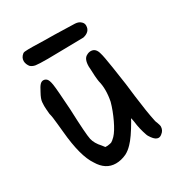

<svg xmlns="http://www.w3.org/2000/svg" viewBox="-151 -721 792 842"><g transform="rotate(-30 245.0 -300.0)"><path d="M446.3 -31.2Q446.3 -10.7 430.7 1Q421.9 8.8 413.1 8.8Q398.4 8.8 383.8 -11.7Q374 -25.4 373 -30.3Q359.4 -69.3 355.5 -105.5Q352.5 -120.1 351.6 -126Q348.6 -123 344.7 -114.3Q308.6 -51.8 284.2 -27.3Q266.6 -8.8 249 0Q221.7 12.7 195.3 12.7Q143.6 12.7 112.3 -40Q75.2 -93.8 63.5 -222.7Q62.5 -228.5 59.1 -266.6Q55.7 -304.7 50.8 -321.3Q47.9 -351.6 47.9 -363.3Q47.9 -375 48.8 -381.8Q49.8 -397.5 64.5 -423.8Q76.2 -447.3 84 -455.1Q91.8 -462.9 100.6 -462.9Q110.4 -462.9 117.7 -455.6Q125 -448.2 128.9 -424.3Q132.8 -400.4 139.6 -292V-291Q144.5 -164.1 150.4 -137.7Q156.2 -112.3 179.7 -86.9L190.4 -73.2H202.1Q216.8 -75.2 221.7 -77.1Q228.5 -80.1 242.2 -93.8Q259.8 -112.3 279.3 -153.3Q298.8 -194.3 309.6 -233.4Q315.4 -262.7 315.4 -288.6Q315.4 -314.5 309.6 -336.9Q307.6 -347.7 306.2 -367.2Q304.7 -386.7 304.7 -399.4Q303.7 -407.2 303.7 -415Q303.7 -454.1 324.2 -463.9Q334 -469.7 344.7 -469.7Q370.1 -469.7 377.9 -437.5Q382.8 -422.9 392.6 -359.4Q409.2 -252.9 414.1 -202.1Q424.8 -116.2 435.5 -66.4Q436.5 -59.6 440.4 -51.8Q446.3 -35.2 446.3 -31.2ZM85 -609.4Q89.8 -613.3 111.3 -613.3Q119.1 -613.3 134.8 -613.3Q199.2 -611.3 242.2 -611.3Q327.1 -609.4 345.7 -608.4Q365.2 -607.4 376 -595.7Q383.8 -587.9 383.8 -577.1Q383.8 -560.5 374 -550.8Q364.3 -541 346.7 -537.1Q271.5 -535.2 230.5 -535.2Q187.5 -534.2 165 -534.2Q119.1 -534.2 104.5 -536.6Q89.8 -539.1 80.1 -547.9Q75.2 -553.7 71.8 -562Q68.4 -570.3 68.4 -578.1Q68.4 -596.7 85 -609.4Z"/></g></svg>

Font: JasonHandwriting2
Style: SemiBold
Weight: 600
Version: Version 1.04.7